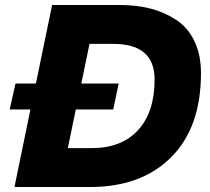

<svg xmlns="http://www.w3.org/2000/svg" viewBox="-20 -750 841 770"><path d="M456 -415 434 -311H284L252 -156H348Q468 -156 534 -228.5Q600 -301 600 -431Q600 -574 435 -574H339L306 -415ZM19 -311 42 -415H124L189 -730H460Q528 -730 584 -715.5Q640 -701 687 -670Q734 -639 760 -584.5Q786 -530 786 -457Q786 -239 666.5 -119.5Q547 0 341 0H38L102 -311Z"/></svg>

Font: Nacelle Heavy
Style: Italic
Weight: 800
Italic angle: -12°
Designer: Sora Sagano
Foundry: Sora Sagano
Version: Version 1.000;FEAKit 1.0